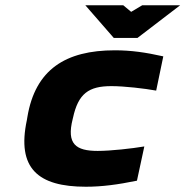

<svg xmlns="http://www.w3.org/2000/svg" viewBox="-20 -700 704 729"><path d="M84 -256 82 -244C43 -61 124 9 306 9C367 9 427 1 500 -14L528 -144C481 -136 400 -127 351 -127C268 -127 232 -153 256 -248L257 -252C277 -345 317 -373 403 -373C452 -373 529 -364 573 -356L600 -486C533 -501 478 -509 416 -509C229 -509 114 -436 84 -256ZM304 -680 412 -556H502L664 -680H520L478 -655L448 -680Z"/></svg>

Font: LT Wave Black
Style: Italic
Weight: 900
Designer: Daniel Lyons
Version: Version 2.5 (Glyphs App)